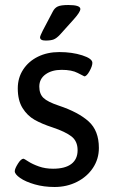

<svg xmlns="http://www.w3.org/2000/svg" viewBox="-20 -738 453 767"><path d="M39 -54Q39 -64 51.5 -84Q64 -104 74 -104Q76 -104 93 -93Q110 -82 135.5 -73Q161 -64 192 -64Q240 -64 265 -83Q290 -102 290 -138Q290 -174 265.5 -193Q241 -212 190 -229Q147 -243 118 -259.5Q89 -276 70 -306.5Q51 -337 51 -385Q51 -427 72.5 -460Q94 -493 131.5 -511.5Q169 -530 217 -530Q268 -530 308.5 -517Q349 -504 349 -487Q349 -474 337.5 -453.5Q326 -433 317 -433Q314 -434 290.5 -446.5Q267 -459 226 -459Q187 -459 162 -441Q137 -423 137 -392Q137 -363 153.5 -347Q170 -331 215 -316Q293 -290 334 -253Q375 -216 375 -147Q375 -103 351.5 -67.5Q328 -32 287.5 -11.5Q247 9 198 9Q155 9 118.5 -1.5Q82 -12 60.5 -27Q39 -42 39 -54ZM140 -589Q140 -594 151 -616L191 -692Q198 -706 210.5 -712Q223 -718 253 -718Q301 -718 301 -702Q301 -690 274 -660L220 -600Q206 -585 194.5 -580.5Q183 -576 162 -576Q140 -576 140 -589Z"/></svg>

Font: Asap-Regular
Style: Regular
Weight: 400
Designer: Pablo Cosgaya
Foundry: Omnibus-Type
Version: Version 2.000; ttfautohint (v1.8)